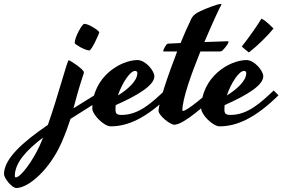

<svg xmlns="http://www.w3.org/2000/svg" viewBox="-315 -596 1411 959"><path d="M198 -146C149 -115 100 -85 52 -55C63 -98 76 -147 102 -226C103 -229 104 -232 104 -235C104 -249 36 -295 28 -295C21 -295 -25 -116 -76 28C-202 114 -295 197 -295 274C-295 294 -255 343 -234 343C-170 343 -65 247 -8 117C14 67 26 32 37 -2C98 -41 162 -80 220 -120ZM181 -434C181 -442 129 -477 106 -477C95 -477 58 -410 58 -381C58 -375 108 -345 131 -344C143 -344 179 -426 181 -434ZM-118 134C-152 208 -212 290 -236 290C-239 290 -241 287 -241 283C-241 217 -183 154 -100 91C-106 106 -112 121 -118 134Z M508 -144C444 -84 379 -22 293 -22C269 -22 262 -28 262 -48C262 -55 262 -63 263 -71C378 -122 456 -171 456 -215C456 -242 412 -296 372 -296C288 -296 146 -213 146 -53C146 -25 203 35 238 35C321 35 413 -3 532 -120ZM360 -242C367 -242 371 -237 371 -231C371 -191 322 -149 274 -119C295 -182 335 -242 360 -242Z M556 27C602 27 717 -76 760 -120C753 -128 744 -138 738 -144C715 -124 620 -42 599 -42C597 -42 596 -43 596 -45C596 -102 640 -225 686 -339H783C789 -339 793 -341 794 -342C808 -354 836 -390 823 -390L706 -386C745 -479 782 -558 790 -571C791 -573 791 -574 791 -574C791 -576 789 -576 786 -576C772 -576 714 -554 685 -540C646 -522 642 -505 635 -490C622 -464 605 -425 587 -381L523 -378C513 -374 500 -347 500 -340C500 -339 501 -339 501 -339H570C524 -220 477 -82 477 -42C477 -20 534 27 556 27Z M1052 -144C988 -84 923 -22 837 -22C813 -22 806 -28 806 -48C806 -55 806 -63 807 -71C922 -122 1000 -171 1000 -215C1000 -242 956 -296 916 -296C832 -296 690 -213 690 -53C690 -25 747 35 782 35C865 35 957 -3 1076 -120ZM904 -242C911 -242 915 -237 915 -231C915 -191 866 -149 818 -119C839 -182 879 -242 904 -242ZM1051 -454C1044 -459 1018 -490 991 -503C978 -480 926 -405 893 -364C898 -358 922 -338 928 -334C971 -368 1015 -409 1051 -454Z"/></svg>

Font: Yesteryear
Style: Regular
Weight: 400
Designer: Astigmatic (AOETI)
Foundry: Astigmatic (AOETI)
Version: Version 1.000